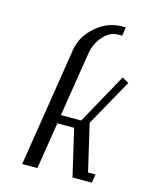

<svg xmlns="http://www.w3.org/2000/svg" viewBox="-93 -636 540 697"><g transform="rotate(15 177.0 -288.0)"><path d="M58.1 0 128.9 -448.2Q137.2 -500 181.2 -538.1Q225.1 -576.2 276.9 -576.2H293L288.1 -543.9H272Q242.2 -543.9 217.5 -516.4Q192.9 -488.8 186 -448.2L147.9 -208H224.1L329.1 -397.9L354 -383.8L255.9 -208L296.9 -32.2H325.2L319.8 0H247.1L206.1 -175.8H143.1L115.2 0Z"/></g></svg>

Font: Gawaa
Style: Italic
Weight: 400
Designer: T. Christopher White
Version: Version 1.0